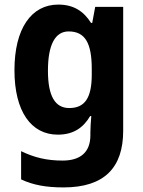

<svg xmlns="http://www.w3.org/2000/svg" viewBox="-20 -577 624 837"><path d="M234 -557C117 -557 43 -453 43 -271C43 -91 116 10 232 10C300 10 343 -20 373 -71H378C376 -49 374 -18 374 1V13C374 87 330 123 253 123C184 123 130 110 72 82V205C125 230 182 240 257 240C436 240 517 153 517 -7V-547H395L382 -477H377C344 -529 300 -557 234 -557ZM279 -440C352 -440 380 -388 380 -276V-252C380 -152 351 -106 282 -106C220 -106 189 -158 189 -269C189 -381 220 -440 279 -440Z"/></svg>

Font: Noto Sans Myanmar UI SemiCondensed
Style: Bold
Weight: 700
Width: 4
Designer: Monotype Design Team
Foundry: Monotype Imaging Inc.
Version: Version 2.103